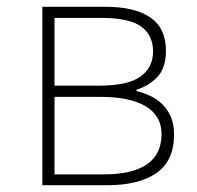

<svg xmlns="http://www.w3.org/2000/svg" viewBox="-20 -547 582 567"><path d="M290 -527H105V0H296Q390 0 442 -36Q494 -72 494 -150Q494 -180 484.5 -202Q475 -224 459 -239.5Q443 -255 423.5 -264Q404 -273 383 -278V-282Q419 -293 444.5 -319.5Q470 -346 470 -397Q470 -464 424 -495.5Q378 -527 290 -527ZM271 -294H141V-494H281Q362 -494 397 -468.5Q432 -443 432 -395Q432 -348 395 -321Q358 -294 271 -294ZM285 -32H141V-261H276Q364 -261 410.5 -233Q457 -205 457 -151Q457 -32 285 -32Z"/></svg>

Font: Spoqa Han Sans Neo Thin
Style: Regular
Weight: 100
Designer: [Spoqa Han Sans Neo] Dong-huui Kim  Younghwa Kang  Yujin Lee  [Noto Sans] Ryoko NISHIZUKA  (kana & ideographs); Paul D. 
Foundry: Spoqa (http://www.spoqa-han-sans.com)
Version: Version 1.100;hotconv 1.0.109;makeotfexe 2.5.65596